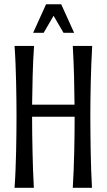

<svg xmlns="http://www.w3.org/2000/svg" viewBox="-20 -888 505 908"><path d="M416 -670.9Q413.6 -629.4 411.9 -585.9Q410.2 -542.5 409.2 -499.5Q408.2 -456.5 407.7 -415Q407.2 -373.5 407.2 -335.9Q407.2 -298.3 407.7 -256.8Q408.2 -215.3 408.9 -172.1Q409.7 -128.9 411.1 -85.2Q412.6 -41.5 415 0H324.2Q326.7 -41.5 328.4 -85.2Q330.1 -128.9 331.1 -172.1Q332 -215.3 332.5 -256.8Q333 -298.3 333 -335.9H131.8Q131.8 -298.3 132.3 -256.8Q132.8 -215.3 133.8 -172.1Q134.8 -128.9 136.2 -85.2Q137.7 -41.5 140.1 0H48.8Q51.8 -41.5 53.5 -85.2Q55.2 -128.9 56.2 -172.1Q57.1 -215.3 57.6 -256.8Q58.1 -298.3 58.1 -335.9Q58.1 -373.5 57.6 -415Q57.1 -456.5 56.2 -499.5Q55.2 -542.5 53.5 -585.9Q51.8 -629.4 48.8 -670.9H141.1Q136.2 -602.5 134.5 -531Q132.8 -459.5 131.8 -393.1H332.5Q332 -459.5 330.1 -531Q328.1 -602.5 324.2 -670.9ZM280.3 -732.9 233.4 -813.5 186.5 -732.9H136.7L197.8 -867.7H269.5L330.6 -732.9Z"/></svg>

Font: Crushed
Style: Regular
Weight: 400
Width: 3
Designer: Astigmatic (AOETI)
Foundry: Astigmatic (AOETI)
Version: Version 001.001